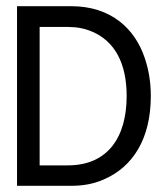

<svg xmlns="http://www.w3.org/2000/svg" viewBox="-20 -600 542 620"><path d="M35 0H210C248 0 282 -6 314 -20C410 -61 467 -153 467 -290C467 -335 460 -375 448 -411C416 -508 338 -580 210 -580H35ZM108 -66V-513H199C228 -513 254 -508 277 -498C351 -467 389 -395 389 -290C389 -158 329 -66 199 -66Z"/></svg>

Font: Charger Sport
Style: Regular
Weight: 400
Designer: Jasper
Foundry: Cannot Into Space Fonts
Version: Version 1.1